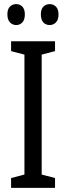

<svg xmlns="http://www.w3.org/2000/svg" viewBox="-20 -915 323 935"><path d="M248 0H34V-48L99 -65V-649L34 -666V-714H248V-666L183 -649V-65L248 -48ZM16 -845Q16 -871 28.5 -883Q41 -895 59 -895Q77 -895 89 -882.5Q101 -870 101 -845Q101 -819 89 -806Q77 -793 59 -793Q41 -793 28.5 -806Q16 -819 16 -845ZM179 -845Q179 -871 191.5 -883Q204 -895 222 -895Q240 -895 252.5 -882.5Q265 -870 265 -845Q265 -819 252.5 -806Q240 -793 222 -793Q203 -793 191 -806Q179 -819 179 -845Z"/></svg>

Font: Noto Sans Oriya ExtCond
Style: Regular
Weight: 400
Width: 2
Designer: Amélie Bonet and Sol Matas
Foundry: Google LLC
Version: Version 2.006; ttfautohint (v1.8.4.7-5d5b)